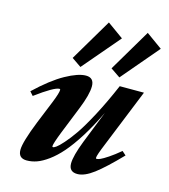

<svg xmlns="http://www.w3.org/2000/svg" viewBox="-105 -765 758 860"><g transform="rotate(15 274.5 -335.0)"><path d="M222.2 -455.6 178.2 -485.8 293.9 -681.2 368.7 -627.4ZM402.8 -455.6 358.4 -485.8 474.1 -681.2 548.8 -627.4ZM97.7 11.2Q58.6 11.2 58.6 -27.8Q58.6 -64 99.6 -166.5L143.1 -273.4Q161.1 -318.4 161.1 -333Q161.1 -336.9 157.2 -336.9Q133.3 -336.9 49.3 -274.9L33.7 -292.5Q105.5 -360.8 163.3 -392.8Q221.2 -424.8 256.8 -424.8Q294.4 -424.8 294.4 -384.8Q294.4 -346.7 266.1 -276.4L214.8 -148.4Q192.9 -92.3 192.9 -80.6Q192.9 -76.7 196.8 -76.7Q200.7 -76.7 210.9 -83.7Q221.2 -90.8 241.7 -113.8Q262.2 -136.7 286.4 -171.6Q310.5 -206.5 345 -271.2Q379.4 -335.9 414.6 -418H526.9L418 -148.4Q395 -92.8 395 -81.1Q395 -76.7 398.9 -76.7Q404.8 -76.7 416 -81.5Q427.2 -86.4 450.4 -101.8Q473.6 -117.2 502 -141.1L520 -125Q451.2 -53.7 408.2 -21.2Q365.2 11.2 332.5 11.2Q293.5 11.2 293.5 -27.8Q293.5 -62.5 321.8 -135.3L381.3 -285.2Q348.6 -217.3 315.7 -165Q282.7 -112.8 253.9 -79.8Q225.1 -46.9 196.5 -26.1Q168 -5.4 144.5 2.9Q121.1 11.2 97.7 11.2Z"/></g></svg>

Font: Elstob 18pt ExtraBold
Style: Italic
Weight: 800
Italic angle: -20°
Designer: Peter S. Baker
Version: Version 1.015